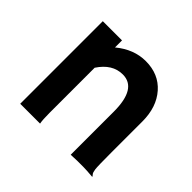

<svg xmlns="http://www.w3.org/2000/svg" viewBox="-128 -678 839 839"><g transform="rotate(45 292.0 -258.5)"><path d="M200.2 -62.5Q200.2 -19.5 204.1 0H81.5V-510.3H200.2V-466.8Q264.6 -520 337.9 -520Q418 -520 465.8 -465.6Q513.7 -411.1 513.7 -322.3V-127.9Q513.7 -45.4 516.1 -28.8Q518.6 -12.2 522.7 -7.3Q526.9 -2.4 529.8 1.5L528.8 3.4Q489.3 0 471.2 0H437Q421.4 0 395 1.5V-264.6Q395 -407.7 308.1 -407.7Q243.7 -407.7 200.2 -341.3Z"/></g></svg>

Font: Hammersmith One
Style: Regular
Weight: 400
Designer: Nicole Fally
Foundry: Nicole Fally
Version: Version 1.003